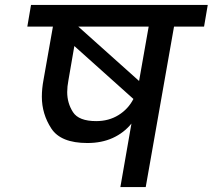

<svg xmlns="http://www.w3.org/2000/svg" viewBox="-20 -760 864 780"><path d="M809 -652H687L572 0H469L514 -258Q483 -220 438 -199.5Q393 -179 335 -179Q227 -179 188.5 -238Q150 -297 150 -367Q150 -400 157 -437L195 -652H91L106 -740H824ZM584 -652H298L545 -431ZM371 -268Q422 -268 461.5 -292.5Q501 -317 522 -358L282 -573L258 -434Q253 -408 253 -386Q253 -341 276.5 -304.5Q300 -268 371 -268Z"/></svg>

Font: Fz Poppins Med
Style: Italic
Weight: 500
Italic angle: -10°
Designer: Ninad Kale (Devanagari), Jonny Pinhorn (Latin)
Foundry: Indian Type Foundry
Version: Vit hóa bi Vntype.Com & FontZin.Com